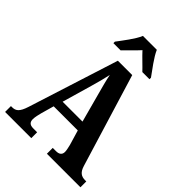

<svg xmlns="http://www.w3.org/2000/svg" viewBox="-261 -1056 1182 1182"><g transform="rotate(45 330.0 -465.5)"><path d="M176 -784V-771H239C263 -797 306 -836 333 -867C359 -838 407 -794 428 -771H490V-784C463 -822 413 -886 394 -931H273C255 -886 204 -822 176 -784ZM4 0H232V-51H198C167 -51 156 -65 156 -90C156 -108 163 -135 167 -151L191 -236H401L430 -138C433 -124 439 -102 439 -87C439 -61 422 -51 397 -51H368V0H660V-51H650C616 -51 595 -65 582 -108L397 -714H272L84 -124C65 -64 45 -51 14 -51H4ZM210 -295 266 -489C279 -533 290 -576 299 -617C307 -575 319 -532 332 -484L383 -295Z"/></g></svg>

Font: Noto Serif Condensed
Style: Bold
Weight: 700
Width: 3
Designer: Monotype Design Team
Foundry: Monotype Imaging Inc.
Version: Version 2.015